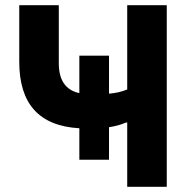

<svg xmlns="http://www.w3.org/2000/svg" viewBox="-20 -718 738 738"><path d="M469 0H621V-698H469V-374C447 -365 424 -360 399 -358V-504H285V-360C231 -372 206 -411 206 -475V-698H54V-481C54 -320 129 -234 285 -225V-104H399V-229C425 -233 446 -239 464 -247H469Z"/></svg>

Font: LVC Sans
Style: Bold
Weight: 700
Designer: Mike Abbink, Paul van der Laan, Pieter van Rosmalen
Foundry: Bold Monday
Version: Version 3.0